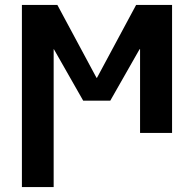

<svg xmlns="http://www.w3.org/2000/svg" viewBox="-20 -540 788 780"><path d="M547 -340 428 -131H318L199 -340H198V220H69V-520H213L372 -224H374L533 -520H679V0H549V-340Z"/></svg>

Font: Mplus 1p Bold
Style: Bold
Weight: 700
Version: Version 1.061